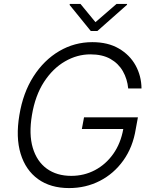

<svg xmlns="http://www.w3.org/2000/svg" viewBox="-20 -953 781 983"><path d="M636.4 -500Q631.7 -549 609 -588.6Q586.3 -628.2 545.1 -651.5Q503.9 -674.7 442.8 -674.7Q375 -674.7 312.9 -638.8Q250.7 -603 205.4 -533.6Q160.2 -464.1 143.5 -363.6Q127.1 -265.6 147.9 -196Q168.7 -126.4 219.6 -89.5Q270.6 -52.6 344.8 -52.6Q410.5 -52.6 466.1 -81.9Q521.7 -111.2 559.8 -165Q598 -218.8 611.2 -292.6H399.1L410.2 -352.3H686.1L675.1 -292.6Q660.2 -199.6 611.5 -131.6Q562.9 -63.6 490.9 -26.8Q419 9.9 333.8 9.9Q238.6 9.9 174.9 -36Q111.2 -82 85.6 -166Q60 -250 79.2 -363.6Q97.7 -477.6 151.3 -561.4Q204.9 -645.2 283 -691.2Q361.2 -737.2 452.8 -737.2Q532.7 -737.2 588.6 -704.5Q644.5 -671.9 674.2 -618.1Q703.8 -564.3 704.5 -500ZM392 -932.9 468.8 -839.5 576.7 -932.9H631L629.6 -927.9L478.7 -794.4H444.6L336.3 -927.9L337.7 -932.9Z"/></svg>

Font: Inter UI Light
Style: Italic
Weight: 300
Italic angle: 9.39999°
Designer: Rasmus Andersson
Foundry: rsms
Version: 3.2;8d6f07862